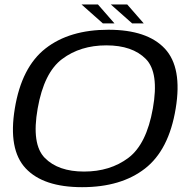

<svg xmlns="http://www.w3.org/2000/svg" viewBox="-20 -810 839 836"><path d="M337.5 5Q168.5 5 91.8 -77Q15 -159 44.5 -337.5Q74 -517.5 178.2 -599Q282.5 -680.5 451.8 -680.5Q621 -680.5 697.8 -598.2Q774.5 -516 745 -337.5Q715.5 -157 611.2 -76Q507 5 337.5 5ZM346 -63Q459.5 -63 538.8 -122.5Q618 -182 645.5 -337.5Q673.5 -494 615 -553.2Q556.5 -612.5 443 -612.5Q330 -612.5 250.8 -553.2Q171.5 -494 144 -337.5Q116.5 -182 175 -122.5Q233.5 -63 346 -63ZM555.5 -708 462.5 -790.5H534L606 -708ZM428 -708 335 -790.5H406.5L478.5 -708Z"/></svg>

Font: Anybody ExtraExpanded Regular
Style: Italic
Weight: 400
Width: 8
Italic angle: -10°
Designer: Tyler Finck
Foundry: Etcetera Type Company
Version: Version 1.010; ttfautohint (v1.8.3) -l 8 -r 50 -G 200 -x 14 